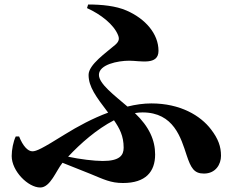

<svg xmlns="http://www.w3.org/2000/svg" viewBox="-20 -793 1040 854"><path d="M159 41C204 41 229 -33 258 -69L381 -20C442 5 472 21 527 21C628 21 670 -29 670 -106C670 -169 644 -229 580 -290C592 -292 603 -293 614 -293C753 -293 785 -179 810 -103C829 -46 843 -21 887 -21C940 -21 963 -63 963 -100C963 -141 951 -175 919 -217C872 -279 782 -333 653 -333C619 -333 583 -328 547 -319C489 -369 420 -420 420 -460C420 -506 504 -523 555 -523C604 -523 685 -501 685 -567C685 -643 626 -710 543 -746C495 -767 432 -773 372 -773L367 -757C429 -729 486 -684 505 -637C511 -622 511 -610 493 -594C453 -559 374 -506 374 -460C374 -407 407 -363 461 -292C393 -267 326 -231 268 -195C167 -132 142 -120 124 -120C104 -120 82 -143 65 -186H50C39 -163 32 -127 32 -99C32 -32 105 41 159 41ZM487 -258C512 -222 530 -188 530 -136C530 -102 512 -77 437 -77C398 -77 334 -85 283 -96C338 -155 411 -219 487 -258Z"/></svg>

Font: GenKiMin2 TW H
Style: Regular
Weight: 900
Version: Version 2.100;PS 2.1;hotconv 16.6.51;makeotf.lib2.5.65220 DE